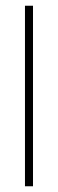

<svg xmlns="http://www.w3.org/2000/svg" viewBox="-20 -649 202 669"><path d="M67 -629H95V0H67Z"/></svg>

Font: Smooch Sans ExtraLight
Style: Regular
Weight: 200
Designer: Robert E. Leuschke
Foundry: Robert E. Leuschke
Version: Version 1.010; ttfautohint (v1.8.3)